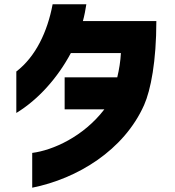

<svg xmlns="http://www.w3.org/2000/svg" viewBox="-20 -770 813 894"><path d="M130 -58V104C340 62 557 -70 651 -281C682 -351 708 -485 708 -672H366C372 -693 379 -728 382 -750H225C201 -622 146 -506 56 -437V-244C158 -306 248 -407 310 -523H543C541 -486 535 -447 526 -410H281V-261H466C368 -133 225 -70 130 -58Z"/></svg>

Font: コーポレート・ロゴ ver3 Bold
Style: Regular
Weight: 700
Designer: [KANA_main] LOGOTYPE.JP [Source Han Sans] Ryoko NISHIZUKA 西塚涼子 (kana, bopomofo & ideographs); Paul D. Hunt (Latin, Greek
Version: Version 12.001;FEAKit 1.0